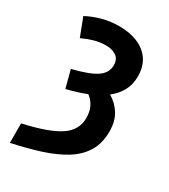

<svg xmlns="http://www.w3.org/2000/svg" viewBox="-195 -649 864 981"><g transform="rotate(30 237.5 -158.0)"><path d="M26 125Q171 93 236 50Q301 7 301 -64Q301 -102 288 -129Q275 -156 249 -176Q199 -156 134 -140L107 -243Q208 -268 248 -296.5Q288 -325 288 -368Q288 -404 264 -420.5Q240 -437 204 -437Q167 -437 133.5 -427Q100 -417 68 -402L27 -509Q71 -532 117.5 -544Q164 -556 215 -556Q275 -556 322 -536.5Q369 -517 396 -478Q423 -439 423 -380Q423 -333 403 -296Q383 -259 346 -230Q387 -206 412.5 -165.5Q438 -125 438 -64Q438 6 407.5 55.5Q377 105 321.5 139Q266 173 190.5 197Q115 221 26 240Z"/></g></svg>

Font: Noto Sans SemiCondensed
Style: Bold
Weight: 700
Width: 4
Designer: Monotype Design Team
Foundry: Monotype Imaging Inc.
Version: Version 2.013; ttfautohint (v1.8.4.7-5d5b)